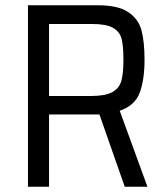

<svg xmlns="http://www.w3.org/2000/svg" viewBox="-20 -708 631 728"><path d="M453 0 357 -274H340H166V0H86V-688H351Q428 -688 466.5 -662Q505 -636 516.5 -593Q528 -550 528 -481Q528 -406 510 -357Q492 -308 434 -288L539 0ZM448 -481Q448 -534 441 -561Q434 -588 408.5 -602.5Q383 -617 330 -617H166V-344H324Q379 -344 405.5 -358.5Q432 -373 440 -401Q448 -429 448 -481Z"/></svg>

Font: Assailand
Style: Regular
Weight: 400
Designer: Hector Gatti with collaboration of the Omnibus-Type team
Foundry: Omnibus-Type
Version: Version 0.072;October 19, 2019;FontCreator 12.0.0.2547 64-bi